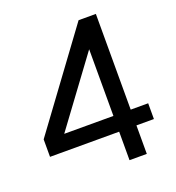

<svg xmlns="http://www.w3.org/2000/svg" viewBox="-133 -844 870 950"><g transform="rotate(-20 301.5 -368.5)"><path d="M387 0V-150H23V-242L387 -737H478V-233H570V-150H478V0ZM387 -233V-584L128 -233Z"/></g></svg>

Font: Tomorrow
Style: Regular
Weight: 400
Designer: Tony de Marco, Monica Rizzolli
Foundry: Just in Type
Version: Version 2.002